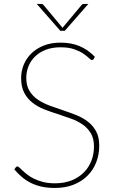

<svg xmlns="http://www.w3.org/2000/svg" viewBox="-20 -922 572 950"><path d="M51 0ZM443.5 -630Q440.5 -625 435 -625Q429.5 -625 419.8 -634.8Q410 -644.5 392.5 -656.5Q375 -668.5 347.5 -678.2Q320 -688 279.5 -688Q238.5 -688 206.8 -675.8Q175 -663.5 153.5 -642.5Q132 -621.5 121 -594.2Q110 -567 110 -537Q110 -498.5 125.5 -472.8Q141 -447 166.5 -429.5Q192 -412 224.2 -400Q256.5 -388 290.5 -376.8Q324.5 -365.5 356.8 -352.8Q389 -340 414.5 -320.5Q440 -301 455.5 -272.2Q471 -243.5 471 -201Q471 -157.5 456.2 -119.2Q441.5 -81 413.2 -52.8Q385 -24.5 344.2 -8.2Q303.5 8 251.5 8Q216 8 187.2 1.8Q158.5 -4.5 134.2 -16.2Q110 -28 89.8 -45Q69.5 -62 51 -83.5L57.5 -93.5Q60 -96 61.8 -97.2Q63.5 -98.5 67 -98.5Q70.5 -98.5 76.8 -92.2Q83 -86 93 -76.8Q103 -67.5 117 -56.8Q131 -46 150.2 -36.8Q169.5 -27.5 194.8 -21.2Q220 -15 252 -15Q297.5 -15 333.5 -29.2Q369.5 -43.5 394.2 -68.2Q419 -93 432 -126Q445 -159 445 -196.5Q445 -236.5 429.5 -262.5Q414 -288.5 388.8 -306Q363.5 -323.5 331 -335.2Q298.5 -347 264.8 -357.8Q231 -368.5 198.5 -381.2Q166 -394 140.8 -413.8Q115.5 -433.5 100 -462.8Q84.5 -492 84.5 -536Q84.5 -570.5 97.5 -602Q110.5 -633.5 135.2 -657.8Q160 -682 196.2 -696.5Q232.5 -711 279.5 -711Q332.5 -711 373.2 -694Q414 -677 449.5 -641ZM162 -902.5H182Q185 -902.5 188.8 -901.8Q192.5 -901 195.5 -897L287 -787.5L289.5 -784L292 -787.5L383.5 -897Q386.5 -901 390.2 -901.8Q394 -902.5 397 -902.5H417L300.5 -769.5H278.5Z"/></svg>

Font: Lato Thin
Style: Regular
Weight: 200
Designer: Lukasz Dziedzic
Foundry: tyPoland Lukasz Dziedzic
Version: Version 2.007; 2014-02-27